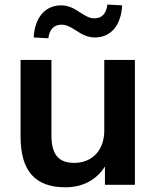

<svg xmlns="http://www.w3.org/2000/svg" viewBox="-20 -798 675 829"><path d="M262.7 10.7C338.4 10.7 397 -22 433.1 -79.1V0H562.5V-539.1H430.2V-233.4C430.2 -148.9 377.4 -94.7 300.8 -94.7C235.8 -94.7 202.1 -127.9 202.1 -212.4V-539.1H68.8V-208.5C68.8 -58.1 133.3 10.7 262.7 10.7ZM188.5 -632.8C193.8 -669.9 211.4 -691.4 245.6 -691.4C265.1 -691.4 282.2 -683.1 305.2 -668.5C333.5 -648.9 358.9 -636.2 390.1 -636.2C456.5 -636.2 502.9 -686 507.3 -774.9L443.8 -778.3C438.5 -739.7 420.9 -718.8 387.2 -718.8C367.2 -718.8 349.6 -729 326.7 -743.7C299.3 -762.2 274.9 -774.9 243.2 -774.9C177.2 -774.9 129.9 -724.6 125.5 -636.2Z"/></svg>

Font: Winston SemiBold
Style: Regular
Weight: 600
Designer: Vernon Adams, Kim Jin-seong, David Berlow, Cristiano Sobral
Foundry: The Winston Project Authors
Version: Version 3.004